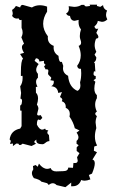

<svg xmlns="http://www.w3.org/2000/svg" viewBox="-20 -609 484 808"><path d="M255.4 178.7 218.3 169.9Q210.4 162.1 202.1 162.1Q193.8 162.1 185.1 169.4L178.7 162.1L153.8 155.3Q148.4 147 122.6 140.6Q114.3 129.4 114.3 119.6Q114.3 111.8 120.1 103.5L118.7 89.8L129.9 85.4L138.7 92.8L144 79.6Q160.6 101.6 178.7 101.6Q186.5 101.6 192.9 98.1Q198.2 112.3 216.8 112.3L245.6 111.3Q266.6 111.3 267.1 96.2L287.1 97.2L289.1 76.7L295.9 77.1Q307.1 77.1 307.1 66.4L304.2 52.7L314.5 35.6L302.7 26.4V11.2L311 2L302.2 -3.9V-16.1Q310.1 -22.5 310.1 -31.2Q310.1 -40 302.2 -50.8L314.5 -60.1L294.9 -69.3Q289.1 -94.2 272.5 -118.2L273.9 -128.9Q273.9 -147.5 256.3 -155.8L256.8 -160.2Q256.8 -177.2 240.2 -183.1L242.2 -189Q242.2 -195.3 232.4 -200.7L240.7 -221.7L225.1 -217.8Q222.2 -244.1 195.8 -246.1Q206.5 -252 206.5 -264.2L206.1 -269L191.9 -271.5L195.8 -280.3Q195.8 -283.7 189 -289.1Q182.1 -294.4 182.1 -299.8L183.6 -310.5Q183.6 -317.4 176.3 -317.4L171.9 -316.9L165.5 -329.6L171.9 -336.4Q164.6 -340.8 164.6 -347.7L165.5 -353L145.5 -350.1Q145.5 -362.8 131.3 -363.8L125.5 -353L142.6 -339.4Q132.3 -326.2 132.3 -315.4Q132.3 -306.2 139.6 -298.3V-281.7Q131.8 -275.4 131.8 -264.6Q131.8 -255.9 137.7 -243.7L130.9 -243.2L131.3 -218.8Q140.1 -210.4 140.1 -194.8Q140.1 -182.6 135.3 -168.5Q141.6 -160.6 141.6 -150.9L136.2 -128.9Q136.2 -123 143.6 -123L151.4 -124.5L158.2 -112.8L148.9 -103.5L142.6 -106Q135.3 -106 135.3 -84.5Q145.5 -63.5 157.7 -63.5Q163.1 -63.5 169.9 -67.9Q170.4 -60.5 183.6 -60.5Q179.2 -56.2 179.2 -51.3Q179.2 -45.9 186 -40.5L188 -15.1Q179.2 -15.1 171.9 -8.5Q164.6 -2 158.7 -2Q132.8 -2 132.8 -17.1L133.3 -21.5Q124.5 -16.1 124.5 -11.7Q124.5 -7.8 131.8 -4.4L112.8 5.4L75.2 -4.4Q68.4 1.5 64.5 1.5Q59.6 1.5 57.6 -4.4L48.8 -4.9L34.2 5.9L34.7 -4.9L22 -3.4L25.4 -14.2Q25.4 -19.5 20.5 -21.5Q25.4 -60.1 64.9 -67.9L70.8 -78.1V-143.1L64.9 -144V-164.1L70.8 -170.4L72.8 -183.6Q72.8 -193.8 65.9 -193.8L68.8 -217.8L64.9 -245.6Q75.2 -259.3 75.2 -281.2L74.7 -290L67.9 -289.1V-303.7Q67.9 -355.5 77.1 -361.8L64.5 -381.8L81.1 -386.7Q72.3 -400.4 72.3 -410.6Q72.3 -419.4 81.1 -424.8L69.8 -452.1Q75.2 -461.9 75.2 -472.7Q75.2 -481.9 70.8 -491.7V-525.4L66.4 -524.4Q60.5 -524.4 58.6 -531.7L50.8 -530.8Q39.1 -530.8 30.8 -542Q33.7 -546.9 33.7 -553.7L30.8 -567.4Q40 -572.3 46.9 -584L64.9 -577.6Q66.9 -588.4 75.7 -588.4L114.3 -577.6Q129.4 -586.9 147.9 -586.9Q162.6 -586.9 178.2 -581.1V-560.1Q161.6 -534.7 161.6 -508.8Q161.6 -481.9 181.6 -456.1L181.2 -450.2Q181.2 -425.3 206.1 -416L205.6 -408.7Q205.6 -386.2 226.1 -374Q227.5 -348.1 236.8 -348.1L240.2 -349.1L246.1 -332L245.1 -321.8Q245.1 -300.3 266.6 -290Q270.5 -242.2 305.7 -226.6Q318.4 -231.9 318.4 -249.5L316.9 -262.7Q321.8 -278.8 321.8 -301.3L320.8 -319.8L316.9 -319.3Q307.1 -319.3 304.7 -332Q319.8 -351.6 319.8 -376.5Q319.8 -394.5 311 -416Q321.3 -419.4 321.3 -429.2Q321.3 -435.1 318.6 -441.9Q315.9 -448.7 315.9 -457Q315.9 -470.7 320.8 -485.4Q310.5 -497.6 310.5 -516.6L311 -525.4L294.4 -521.5Q277.8 -521.5 274.4 -542Q262.7 -542 258.3 -552.7Q270 -557.6 270 -573.2L269 -583L292 -580.1Q310.1 -580.1 322.8 -588.4H335Q335.4 -582 344.7 -582L359.4 -584L356.9 -589.4H388.7L387.7 -584L401.9 -580.1L413.6 -587.4Q415 -571.3 430.7 -564.5Q426.3 -555.7 426.3 -546.9Q426.3 -537.1 431.6 -527.3Q421.4 -517.1 408.7 -517.1L391.6 -521Q390.1 -507.8 377.4 -498Q379.4 -487.3 387.7 -487.3L393.6 -488.8L385.3 -470.7Q394 -459.5 394 -453.6Q394 -447.3 384.3 -446.3Q378.4 -432.1 378.4 -418.5Q378.4 -405.8 385.3 -391.1L377.9 -378.9L385.3 -367.7Q385.3 -352.1 375.5 -346.7L378.9 -342.8L381.3 -307.6L375.5 -309.1L373.5 -298.3Q373.5 -289.6 382.8 -289.1V-277.8L373.5 -271.5L381.3 -265.1Q377 -249 377 -236.8Q377 -217.8 387.7 -208.5V-195.8Q380.4 -183.1 380.4 -168.9Q380.4 -154.3 387.7 -139.2Q380.9 -135.3 380.9 -130.4Q380.9 -125.5 387.7 -120.1Q382.3 -106.4 382.3 -93.3L385.3 -69.8Q379.4 -51.3 379.4 -34.7Q379.4 -13.2 388.7 3.4L376.5 7.8L375 25.4L388.2 31.7L369.1 62.5Q378.9 64.9 378.9 78.6Q378.9 93.3 367.2 121.6L354 127.4L360.4 146Q345.7 151.4 336.4 151.4Q328.1 151.4 321.8 148.4Q312 174.8 286.1 174.8H279.3L279.8 159.2Z"/></svg>

Font: Truetypewriter PolyglOTT
Style: Regular
Weight: 400
Designer: Sergey Beatoff a.k.a. Sam_T
Version: Version 3.76